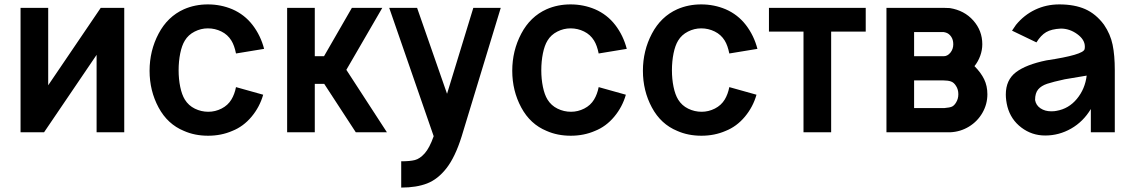

<svg xmlns="http://www.w3.org/2000/svg" viewBox="-20 -598 5122 868"><path d="M435.4 -562.5H541.7V0H416.7V-350L179.2 0H72.9V-562.5H197.9V-212.5Z M1026 -147.9Q1010.4 -121.9 981.8 -107.3Q953.1 -92.7 921.9 -92.7Q889.6 -92.7 860.9 -106.8Q832.3 -120.8 815.6 -147.9Q802.1 -169.8 794.8 -205.2Q787.5 -240.6 787.5 -280.2Q787.5 -320.8 794.8 -356.8Q802.1 -392.7 815.6 -414.6Q831.2 -440.6 859.9 -455.2Q888.5 -469.8 919.8 -469.8Q952.1 -469.8 980.7 -455.7Q1009.4 -441.7 1026 -414.6Q1039.6 -392.7 1046.9 -356.2L1174 -377.1Q1158.3 -437.5 1121.9 -484.9Q1085.4 -532.3 1030.2 -556.2Q978.1 -578.1 919.8 -578.1Q861.5 -578.1 811.5 -556.2Q737.5 -522.9 696.9 -445.8Q656.2 -368.8 656.2 -278.1Q656.2 -187.5 696.9 -112Q737.5 -36.5 811.5 -6.2Q860.4 15.6 920.8 15.6Q980.2 15.6 1030.2 -6.2Q1080.2 -26 1117.2 -70.3Q1154.2 -114.6 1169.8 -169.8L1046.9 -204.2Q1040.6 -171.9 1026 -147.9Z M1403.1 -218.8V0H1278.1V-562.5H1403.1V-343.8H1444.8L1570.8 -562.5H1708.3L1545.8 -282.3L1729.2 0H1588.5L1445.8 -218.8Z M2243.8 -562.5 2066.7 19.8Q2037.5 112.5 1998.4 162.5Q1959.4 212.5 1910.9 231.3Q1862.5 250 1794.8 250H1793.8V131.2H1794.8Q1833.3 131.2 1855.7 125.5Q1878.1 119.8 1900 95.3Q1921.9 70.8 1940.6 17.7L1739.6 -562.5H1865.6L2001 -174L2119.8 -562.5Z M2665.6 -147.9Q2650 -121.9 2621.4 -107.3Q2592.7 -92.7 2561.5 -92.7Q2529.2 -92.7 2500.5 -106.8Q2471.9 -120.8 2455.2 -147.9Q2441.7 -169.8 2434.4 -205.2Q2427.1 -240.6 2427.1 -280.2Q2427.1 -320.8 2434.4 -356.8Q2441.7 -392.7 2455.2 -414.6Q2470.8 -440.6 2499.5 -455.2Q2528.1 -469.8 2559.4 -469.8Q2591.7 -469.8 2620.3 -455.7Q2649 -441.7 2665.6 -414.6Q2679.2 -392.7 2686.5 -356.2L2813.5 -377.1Q2797.9 -437.5 2761.5 -484.9Q2725 -532.3 2669.8 -556.2Q2617.7 -578.1 2559.4 -578.1Q2501 -578.1 2451 -556.2Q2377.1 -522.9 2336.5 -445.8Q2295.8 -368.8 2295.8 -278.1Q2295.8 -187.5 2336.5 -112Q2377.1 -36.5 2451 -6.2Q2500 15.6 2560.4 15.6Q2619.8 15.6 2669.8 -6.2Q2719.8 -26 2756.8 -70.3Q2793.8 -114.6 2809.4 -169.8L2686.5 -204.2Q2680.2 -171.9 2665.6 -147.9Z M3256.3 -147.9Q3240.6 -121.9 3212 -107.3Q3183.3 -92.7 3152.1 -92.7Q3119.8 -92.7 3091.1 -106.8Q3062.5 -120.8 3045.8 -147.9Q3032.3 -169.8 3025 -205.2Q3017.7 -240.6 3017.7 -280.2Q3017.7 -320.8 3025 -356.8Q3032.3 -392.7 3045.8 -414.6Q3061.5 -440.6 3090.1 -455.2Q3118.8 -469.8 3150 -469.8Q3182.3 -469.8 3210.9 -455.7Q3239.6 -441.7 3256.3 -414.6Q3269.8 -392.7 3277.1 -356.2L3404.2 -377.1Q3388.5 -437.5 3352.1 -484.9Q3315.6 -532.3 3260.4 -556.2Q3208.3 -578.1 3150 -578.1Q3091.7 -578.1 3041.7 -556.2Q2967.7 -522.9 2927.1 -445.8Q2886.5 -368.8 2886.5 -278.1Q2886.5 -187.5 2927.1 -112Q2967.7 -36.5 3041.7 -6.2Q3090.6 15.6 3151 15.6Q3210.4 15.6 3260.4 -6.2Q3310.4 -26 3347.4 -70.3Q3384.4 -114.6 3400 -169.8L3277.1 -204.2Q3270.8 -171.9 3256.3 -147.9Z M3893.8 -562.5V-455.2H3737.5V0H3612.5V-455.2H3456.3V-562.5Z M4276 0H3987.5V-562.5H4245.8Q4264.6 -562.5 4274 -561.5Q4339.6 -551 4380.2 -505.2Q4420.8 -459.4 4420.8 -397.9Q4420.8 -371.9 4411.5 -345.8Q4402.1 -319.8 4385.4 -299Q4414.6 -269.8 4429.2 -239.6Q4443.8 -209.4 4443.8 -171.9Q4443.8 -127.1 4421.4 -88Q4399 -49 4360.4 -25.5Q4321.9 -2.1 4276 0ZM4112.5 -343.8H4245.8Q4263.5 -343.8 4276.6 -359.9Q4289.6 -376 4289.6 -397.9Q4289.6 -418.8 4279.7 -432.8Q4269.8 -446.9 4255.2 -451L4245.8 -453.1H4112.5ZM4312.5 -171.9Q4312.5 -193.8 4302.1 -209.4Q4292.7 -225 4279.2 -229.7Q4265.6 -234.4 4245.8 -234.4H4112.5V-109.4H4249Q4274 -111.5 4283.9 -116.1Q4293.8 -120.8 4302.1 -134.4Q4312.5 -151 4312.5 -171.9Z M4970.8 -486.5Q5000 -443.8 5009.9 -395.8Q5019.8 -347.9 5019.8 -281.2V0H4911.5V-105.2Q4877.1 -47.9 4822.4 -16.7Q4767.7 14.6 4705.2 14.6Q4644.8 14.6 4597.4 -21.4Q4550 -57.3 4534.4 -115.6Q4527.1 -144.8 4527.1 -170.8Q4527.1 -236.5 4572.9 -271.4Q4618.8 -306.2 4710.4 -325Q4878.1 -350 4883.3 -376Q4884.4 -380.2 4884.4 -387.5Q4884.4 -418.8 4850 -443.8Q4815.6 -468.8 4776 -468.8Q4733.3 -466.7 4709.4 -452.6Q4685.4 -438.5 4665.6 -406.3L4555.2 -459.4L4572.9 -485.4Q4609.4 -530.2 4659.9 -554.2Q4710.4 -578.1 4768.8 -578.1Q4837.5 -578.1 4885.9 -556.8Q4934.4 -535.4 4970.8 -486.5ZM4892.7 -256.2 4793.8 -239.6Q4740.6 -228.1 4714.1 -219.3Q4687.5 -210.4 4673.4 -193.8Q4659.4 -177.1 4659.4 -145.8Q4663.5 -121.9 4683.9 -108.3Q4704.2 -94.8 4732.3 -94.8Q4747.9 -94.8 4756.2 -96.9Q4811.5 -106.3 4848.4 -151Q4885.4 -195.8 4892.7 -256.2Z"/></svg>

Font: Vladivostok Bold
Style: Regular
Weight: 700
Width: 4
Designer: Michael Sharanda
Foundry: Michael Sharanda
Version: Version 1.005